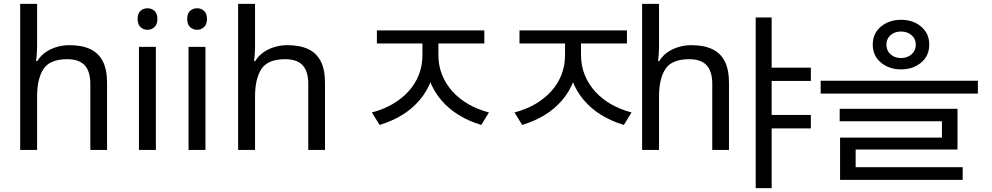

<svg xmlns="http://www.w3.org/2000/svg" viewBox="-20 -780 5160 999"><path d="M173 -537Q173 -518 171.5 -498Q170 -478 168 -462H174Q191 -490 217 -508Q243 -526 275 -535.5Q307 -545 341 -545Q406 -545 449.5 -524.5Q493 -504 515 -461Q537 -418 537 -349V0H450V-343Q450 -408 421 -440Q392 -472 330 -472Q240 -472 206.5 -421.5Q173 -371 173 -277V0H85V-760H173Z M791 -536V0H703V-536ZM748 -737Q768 -737 783.5 -723.5Q799 -710 799 -681Q799 -653 783.5 -639Q768 -625 748 -625Q726 -625 711 -639Q696 -653 696 -681Q696 -710 711 -723.5Q726 -737 748 -737Z M1049 -536V0H961V-536ZM1006 -737Q1026 -737 1041.5 -723.5Q1057 -710 1057 -681Q1057 -653 1041.5 -639Q1026 -625 1006 -625Q984 -625 969 -639Q954 -653 954 -681Q954 -710 969 -723.5Q984 -737 1006 -737Z M1307 -537Q1307 -518 1305.5 -498Q1304 -478 1302 -462H1308Q1325 -490 1351 -508Q1377 -526 1409 -535.5Q1441 -545 1475 -545Q1540 -545 1583.5 -524.5Q1627 -504 1649 -461Q1671 -418 1671 -349V0H1584V-343Q1584 -408 1555 -440Q1526 -472 1464 -472Q1374 -472 1340.5 -421.5Q1307 -371 1307 -277V0H1219V-760H1307Z M2178 -604H2246V-494Q2246 -423 2224.5 -364.5Q2203 -306 2164 -260Q2125 -214 2072 -181.5Q2019 -149 1955 -130L1915 -195Q1973 -210 2021 -237.5Q2069 -265 2104.5 -303.5Q2140 -342 2159 -390Q2178 -438 2178 -494ZM2193 -604H2261V-494Q2261 -438 2280.5 -390Q2300 -342 2335 -303.5Q2370 -265 2418 -237.5Q2466 -210 2524 -195L2484 -130Q2420 -149 2367 -181.5Q2314 -214 2275 -260Q2236 -306 2214.5 -364.5Q2193 -423 2193 -494ZM1941 -622H2500V-554H1941Z M2920 -604H2988V-494Q2988 -423 2966.5 -364.5Q2945 -306 2906 -260Q2867 -214 2814 -181.5Q2761 -149 2697 -130L2657 -195Q2715 -210 2763 -237.5Q2811 -265 2846.5 -303.5Q2882 -342 2901 -390Q2920 -438 2920 -494ZM2935 -604H3003V-494Q3003 -438 3022.5 -390Q3042 -342 3077 -303.5Q3112 -265 3160 -237.5Q3208 -210 3266 -195L3226 -130Q3162 -149 3109 -181.5Q3056 -214 3017 -260Q2978 -306 2956.5 -364.5Q2935 -423 2935 -494ZM2683 -622H3242V-554H2683Z M3409 -537Q3409 -518 3407.5 -498Q3406 -478 3404 -462H3410Q3427 -490 3453 -508Q3479 -526 3511 -535.5Q3543 -545 3577 -545Q3642 -545 3685.5 -524.5Q3729 -504 3751 -461Q3773 -418 3773 -349V0H3686V-343Q3686 -408 3657 -440Q3628 -472 3566 -472Q3476 -472 3442.5 -421.5Q3409 -371 3409 -277V0H3321V-760H3409Z M3970 -428H4199V-359H3970ZM3970 -182H4199V-112H3970ZM3912 -689H3995V199H3912Z M4668 -677Q4731 -677 4773 -641.5Q4815 -606 4815 -548Q4815 -490 4773 -454.5Q4731 -419 4668 -419Q4606 -419 4563.5 -454.5Q4521 -490 4521 -548Q4521 -606 4563.5 -641.5Q4606 -677 4668 -677ZM4668 -616Q4635 -616 4613.5 -597Q4592 -578 4592 -548Q4592 -517 4613.5 -497.5Q4635 -478 4668 -478Q4701 -478 4723 -497.5Q4745 -517 4745 -548Q4745 -578 4723 -597Q4701 -616 4668 -616ZM4250 -360H5068V-293H4250ZM4349 -214H4962V-2H4432V112H4351V-64H4881V-149H4349ZM4351 90H4989V156H4351Z"/></svg>

Font: hexkorean15
Style: Book
Weight: 400
Designer: Jelle Bosma - Monotype Design Team
Foundry: Monotype Imaging Inc.
Version: Version 2.003